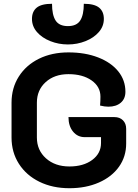

<svg xmlns="http://www.w3.org/2000/svg" viewBox="-20 -986 727 1015"><path d="M41 -259V-443Q41 -521 79.5 -581.5Q118 -642 186 -675.5Q254 -709 342 -709Q430 -709 498.5 -682.5Q567 -656 605 -609Q643 -562 643 -501Q643 -464 618.5 -443Q594 -422 553 -422Q533 -422 509 -428Q511 -452 511 -475Q511 -528 464 -561Q417 -594 342 -594Q268 -594 221.5 -552Q175 -510 175 -443V-259Q175 -192 223 -149Q271 -106 347 -106Q421 -106 467.5 -140.5Q514 -175 514 -230V-261H428Q390 -261 366 -290.5Q342 -320 342 -367H585Q613 -367 630 -350Q647 -333 647 -305V-227Q647 -158 609 -104.5Q571 -51 502.5 -21Q434 9 347 9Q258 9 188.5 -25Q119 -59 80 -120Q41 -181 41 -259ZM149 -886Q149 -925 174 -945.5Q199 -966 255 -966Q255 -907 274 -877.5Q293 -848 339 -848Q385 -848 404 -877.5Q423 -907 423 -966Q479 -966 504 -945.5Q529 -925 529 -886Q529 -847 502.5 -816.5Q476 -786 432 -768.5Q388 -751 339 -751Q290 -751 246 -768.5Q202 -786 175.5 -816.5Q149 -847 149 -886Z"/></svg>

Font: K2D
Style: Bold
Weight: 700
Designer: Katatrad Aksorn Co.,Ltd.
Foundry: Cadson Demak Co.,Ltd.
Version: Version 1.000; ttfautohint (v1.6)